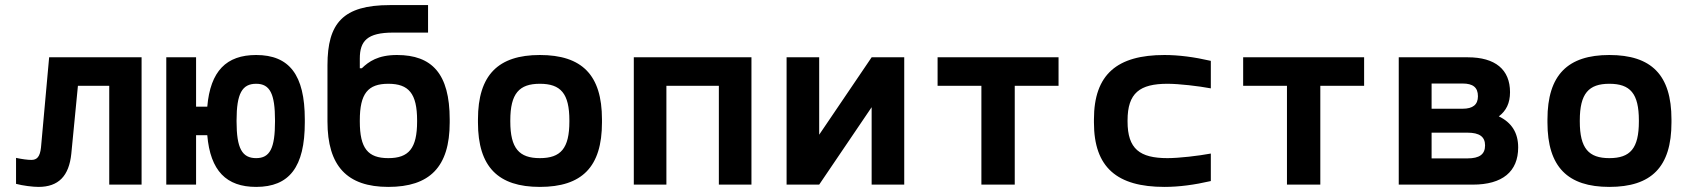

<svg xmlns="http://www.w3.org/2000/svg" viewBox="-20 -725 6640 754"><path d="M260 -121 286 -388H409V0H536V-500H173L141 -146C137 -109 125 -97 103 -97C89 -97 66 -100 43 -105V-3C69 4 108 9 131 9C210 9 251 -34 260 -121Z M633 0H750V-194H794C806 -54 869 9 986 9C1116 9 1177 -69 1177 -244V-256C1177 -431 1116 -509 986 -509C869 -509 806 -446 794 -306H750V-500H633ZM909 -248V-252C909 -358 931 -396 986 -396C1040 -396 1060 -357 1060 -252V-248C1060 -143 1040 -104 986 -104C931 -104 909 -142 909 -248Z M1746 -244V-256C1746 -436 1676 -509 1539 -509C1464 -509 1428 -483 1401 -457H1393V-495C1393 -564 1422 -597 1524 -597H1661V-705H1511C1327 -705 1266 -634 1266 -469V-248C1266 -73 1343 9 1505 9C1667 9 1746 -69 1746 -244ZM1393 -248V-252C1393 -358 1425 -396 1505 -396C1585 -396 1618 -358 1618 -252V-248C1618 -142 1585 -104 1505 -104C1425 -104 1393 -142 1393 -248Z M1857 -256V-244C1857 -69 1937 9 2100 9C2265 9 2344 -69 2344 -244V-256C2344 -431 2265 -509 2100 -509C1937 -509 1857 -431 1857 -256ZM1984 -248V-252C1984 -358 2019 -396 2100 -396C2182 -396 2216 -358 2216 -252V-248C2216 -142 2182 -104 2100 -104C2019 -104 1984 -142 1984 -248Z M2469 0H2597V-388H2803V0H2931V-500H2469Z M3069 0H3197L3403 -304V0H3531V-500H3403L3197 -196V-500H3069Z M3834 0H3965V-388H4137V-500H3662V-388H3834Z M4276 -256V-244C4276 -67 4367 9 4553 9C4610 9 4670 1 4735 -14V-122C4687 -113 4610 -104 4565 -104C4456 -104 4408 -140 4408 -248V-252C4408 -360 4456 -396 4565 -396C4610 -396 4687 -387 4735 -378V-486C4670 -501 4609 -509 4553 -509C4367 -509 4276 -433 4276 -256Z M5034 0H5165V-388H5337V-500H4862V-388H5034Z M5473 0H5764C5880 0 5942 -51 5942 -146C5942 -204 5916 -244 5866 -268C5895 -290 5910 -320 5910 -363C5910 -452 5852 -500 5744 -500H5473ZM5602 -103V-204H5743C5790 -204 5812 -188 5812 -154C5812 -119 5790 -103 5743 -103ZM5602 -298V-397H5724C5764 -397 5784 -382 5784 -347C5784 -314 5764 -298 5724 -298Z M6057 -256V-244C6057 -69 6137 9 6300 9C6465 9 6544 -69 6544 -244V-256C6544 -431 6465 -509 6300 -509C6137 -509 6057 -431 6057 -256ZM6184 -248V-252C6184 -358 6219 -396 6300 -396C6382 -396 6416 -358 6416 -252V-248C6416 -142 6382 -104 6300 -104C6219 -104 6184 -142 6184 -248Z"/></svg>

Font: LT Wave Mono Bold
Style: Regular
Weight: 700
Designer: Daniel Lyons
Version: Version 2.5 (Glyphs App)